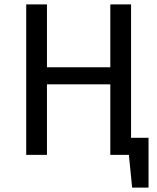

<svg xmlns="http://www.w3.org/2000/svg" viewBox="-20 -709 720 879"><path d="M660 -78V150H585L570 0H485V-323H195V0H100V-689H195V-401H485V-689H580V-78Z"/></svg>

Font: Fira Sans
Style: Regular
Weight: 400
Designer: bBox Type GmbH & Carrois Corporate GbR & Edenspiekermann AG
Foundry: bBox Type GmbH & Carrois Corporate GbR & Edenspiekermann AG
Version: Version 4.301